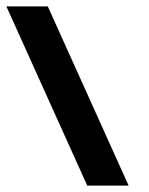

<svg xmlns="http://www.w3.org/2000/svg" viewBox="-50 -583 469 603"><path d="M224 0 -30 -563H100L354 0Z"/></svg>

Font: Darker Grotesque Light Black
Style: Regular
Weight: 900
Version: Version 1.000;gftools[0.9.28]